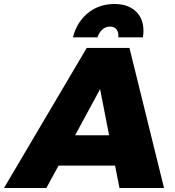

<svg xmlns="http://www.w3.org/2000/svg" viewBox="-104 -941 874 961"><path d="M494 0H717L544 -701H330L-84 0H128L189 -112H472ZM272 -264 397 -495 442 -264ZM480 -793C487 -783 490 -770 488 -754H611C613 -765 614 -776 614 -787C614 -828 601 -861 575 -885C549 -909 514 -921 469 -921C418 -921 373 -906 336 -876C299 -845 274 -805 261 -754H384C389 -770 397 -783 408 -793C419 -803 432 -808 447 -808C461 -808 472 -803 480 -793Z"/></svg>

Font: Argentum Sans ExtraBold
Style: Italic
Weight: 800
Italic angle: -11.3°
Designer: Julieta Ulanovsky
Foundry: Julieta Ulanovsky
Version: Version 5.001;February 15, 2019;FontCreator 11.5.0.2425 64-b